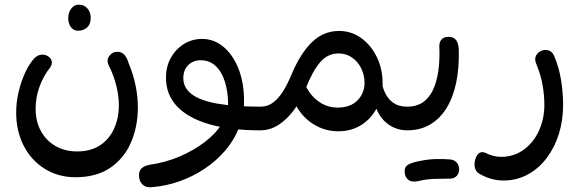

<svg xmlns="http://www.w3.org/2000/svg" viewBox="-20 -556 2492 819"><path d="M313 -425Q299 -425 289.5 -433Q280 -441 275.5 -453Q271 -465 271 -478Q271 -503 284 -519.5Q297 -536 315 -536Q333 -536 344.5 -527.5Q356 -519 361.5 -506.5Q367 -494 367 -480Q367 -453 351.5 -439Q336 -425 313 -425Z M302 200Q229 200 171.5 164.5Q114 129 81.5 66.5Q49 4 49 -76Q49 -120 59.5 -164.5Q70 -209 87.5 -246.5Q105 -284 126 -307Q134 -315 142.5 -319Q151 -323 160 -323Q174 -323 185.5 -315.5Q197 -308 200.5 -295.5Q204 -283 194 -268Q167 -235 149.5 -189Q132 -143 132 -92Q132 -38 154.5 3Q177 44 217 67Q257 90 309 90Q367 90 406.5 64Q446 38 466.5 -7Q487 -52 487 -107Q487 -146 476.5 -189Q466 -232 445 -275Q439 -286 439 -297Q439 -311 451 -323Q463 -335 479 -335Q500 -335 511 -322Q522 -309 529 -286Q549 -238 558.5 -190.5Q568 -143 568 -98Q568 -16 538.5 52Q509 120 450 160Q391 200 302 200Z M632 242Q604 246 588.5 231.5Q573 217 573 192Q573 172 584.5 161.5Q596 151 618 147Q687 137 747.5 111Q808 85 854.5 49Q901 13 927 -28Q953 -69 953 -110Q953 -164 939.5 -207Q926 -250 900 -274.5Q874 -299 836 -299Q804 -299 783 -278.5Q762 -258 762 -223Q762 -181 798 -154Q834 -127 907 -114Q980 -101 1091 -101V0Q963 0 873 -26Q783 -52 735.5 -102Q688 -152 688 -225Q688 -272 708.5 -309Q729 -346 764 -368Q799 -390 842 -390Q893 -390 933.5 -356Q974 -322 997.5 -262.5Q1021 -203 1021 -125Q1021 -64 999.5 -10.5Q978 43 940 87Q902 131 852.5 164Q803 197 746.5 217Q690 237 632 242ZM1091 0V-101L1110 -83V-16Z M1716 0Q1689 0 1663.5 -10.5Q1638 -21 1617.5 -42Q1597 -63 1584.5 -94.5Q1572 -126 1571 -168L1603 -231Q1608 -193 1621 -163.5Q1634 -134 1657.5 -117.5Q1681 -101 1716 -101L1734 -87V-12ZM1423 4Q1374 4 1331.5 -18Q1289 -40 1260 -79Q1231 -118 1220 -170L1268 -236Q1276 -198 1297.5 -166Q1319 -134 1350.5 -115.5Q1382 -97 1419 -97Q1475 -97 1505 -128Q1535 -159 1535 -202Q1535 -235 1521 -264Q1507 -293 1482 -310.5Q1457 -328 1424 -328Q1378 -328 1346 -291Q1314 -254 1285 -181Q1265 -130 1235.5 -89Q1206 -48 1169 -24Q1132 0 1090 0L1073 -10V-87L1091 -101Q1122 -101 1145.5 -119Q1169 -137 1188 -167.5Q1207 -198 1223 -237Q1261 -328 1310.5 -376Q1360 -424 1426 -424Q1479 -424 1521 -393.5Q1563 -363 1587.5 -312.5Q1612 -262 1612 -200Q1612 -143 1588 -96.5Q1564 -50 1521.5 -23Q1479 4 1423 4Z M1716 0V-101Q1763 -101 1791.5 -125.5Q1820 -150 1834 -189Q1848 -228 1852 -272Q1856 -316 1854 -356Q1853 -376 1863.5 -387.5Q1874 -399 1893 -399Q1915 -399 1925.5 -385Q1936 -371 1937 -343Q1939 -267 1926 -204Q1913 -141 1885 -95.5Q1857 -50 1815 -25Q1773 0 1716 0ZM1716 0 1698 -11V-89L1716 -101ZM1767 216Q1736 223 1721 210.5Q1706 198 1706 174Q1706 153 1725.5 144Q1745 135 1775 130Q1808 123 1840.5 122.5Q1873 122 1898 124Q1914 125 1924 133.5Q1934 142 1937 154Q1940 166 1937 178Q1934 190 1924 198Q1914 206 1898 206Q1869 206 1834 207Q1799 208 1767 216Z M2127 214Q2105 214 2080 208Q2055 202 2028 187Q2016 181 2010 170Q2004 159 2004 146Q2004 133 2008 121Q2012 109 2019.5 101Q2027 93 2037 93Q2040 93 2042.5 93.5Q2045 94 2048 95Q2068 105 2085 109Q2102 113 2117 113Q2172 113 2213.5 83Q2255 53 2278.5 2.5Q2302 -48 2302 -109Q2302 -150 2294.5 -193Q2287 -236 2267 -285Q2260 -302 2265 -315Q2270 -328 2282 -335.5Q2294 -343 2307 -343Q2318 -343 2328 -337Q2338 -331 2344 -317Q2364 -271 2373 -216Q2382 -161 2382 -109Q2382 -43 2364 15Q2346 73 2312 118Q2278 163 2231 188.5Q2184 214 2127 214Z"/></svg>

Font: Playpen Sans Arabic
Style: Regular
Weight: 400
Designer: Azza Alameddine, Laura Meseguer, Veronika Burian, José Scaglione
Foundry: TypeTogether
Version: Version 2.000